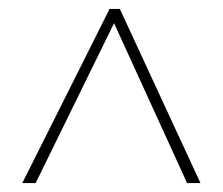

<svg xmlns="http://www.w3.org/2000/svg" viewBox="-20 -736 500 431"><path d="M60 -325 236 -684 400 -325H430L249 -716H226L30 -325Z"/></svg>

Font: Noto Sans Display SemiCondensed Thin
Style: Regular
Weight: 250
Width: 4
Designer: Monotype Design team
Foundry: Monotype Imaging Inc.
Version: 1.000